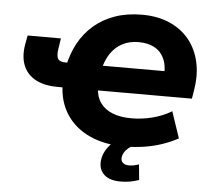

<svg xmlns="http://www.w3.org/2000/svg" viewBox="-60 -781 1161 1051"><g transform="rotate(5 520.5 -256.0)"><path d="M645 11Q535 11 452.5 -27Q370 -65 324.5 -135.5Q279 -206 278 -303L305 -282H252Q180 -282 132.5 -307Q85 -332 64.5 -379Q44 -426 54 -493L64 -548H247L238 -490Q232 -450 242 -434.5Q252 -419 284 -419H317L288 -397Q302 -468 334 -526.5Q366 -585 415.5 -627.5Q465 -670 531 -693Q597 -716 679 -716Q763 -716 828.5 -688Q894 -660 936.5 -608.5Q979 -557 995.5 -486.5Q1012 -416 998 -331L990 -282H447L472 -299Q474 -249 497.5 -215Q521 -181 564.5 -163.5Q608 -146 670 -146Q727 -146 784 -160.5Q841 -175 889 -204L938 -59Q898 -37 851 -21Q804 -5 752 3Q700 11 645 11ZM673 -565Q623 -565 584.5 -545Q546 -525 520 -487Q494 -449 482 -394L458 -419H871L821 -352Q835 -425 819.5 -472Q804 -519 766 -542Q728 -565 673 -565ZM640 204Q580 204 550 176.5Q520 149 523 103Q527 55 562.5 14Q598 -27 651 -48L697 0Q678 9 664.5 21Q651 33 643.5 46Q636 59 635 72Q633 92 645.5 102Q658 112 677 112Q693 112 705 109.5Q717 107 733 102L741 187Q712 196 690 200Q668 204 640 204Z"/></g></svg>

Font: Nunito Sans 9pt Black
Style: Italic
Weight: 900
Italic angle: -9°
Version: Version 3.101;gftools[0.9.27]